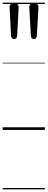

<svg xmlns="http://www.w3.org/2000/svg" viewBox="-20 -976 357 1442"><path d="M86 -683Q75 -683 69.5 -690Q64 -697 63 -707L52 -922Q51 -934 59.5 -943Q68 -952 86 -952Q104 -952 112.5 -943Q121 -934 120 -922L109 -709Q108 -698 102.5 -690.5Q97 -683 86 -683ZM234 -683Q223 -683 218 -690Q213 -697 212 -707L200 -922Q199 -934 207.5 -943Q216 -952 234 -952Q253 -952 261.5 -943Q270 -934 269 -922L257 -709Q256 -698 251 -690.5Q246 -683 234 -683ZM0 436H317V446H0ZM0 -20H317V0H0ZM0 -505H317V-500H0ZM0 -956H317V-946H0Z"/></svg>

Font: Playwrite HU Guides
Style: Regular
Weight: 400
Designer: Veronika Burian, José Scaglione
Foundry: TypeTogether
Version: Version 1.003